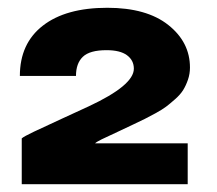

<svg xmlns="http://www.w3.org/2000/svg" viewBox="-20 -766 554 491"><path d="M35.6 -294.9V-412.1Q41 -417 66.7 -429.2Q92.3 -441.4 137.7 -462.2Q183.1 -482.9 207 -494.1Q322.3 -547.9 322.3 -590.3Q322.3 -611.8 304.7 -624.8Q287.1 -637.7 252.4 -637.7Q209.5 -637.7 191.9 -620.8Q174.3 -604 174.3 -571.8H30.8Q30.8 -654.8 89.6 -700.4Q148.4 -746.1 254.4 -746.1Q355 -746.1 410.4 -702.1Q465.8 -658.2 465.8 -593.3Q465.8 -577.1 460.7 -562.3Q455.6 -547.4 448.5 -535.9Q441.4 -524.4 428.2 -512.7Q415 -501 405 -493.4Q395 -485.8 377.2 -476.1Q359.4 -466.3 349.9 -461.7Q340.3 -457 321.8 -448.2Q307.1 -440.9 280.5 -428.7Q253.9 -416.5 240 -409.7Q226.1 -402.8 223.1 -399.4H460V-294.9Z"/></svg>

Font: Epilogue ExtraBold
Style: Regular
Weight: 800
Designer: Tyler Finck
Foundry: Etcetera Type Co
Version: Version 2.112